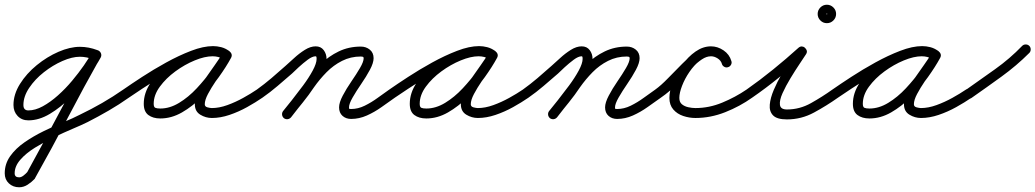

<svg xmlns="http://www.w3.org/2000/svg" viewBox="-65 -473 4379 812"><path d="M347 -261Q355 -257 358.5 -249.5Q362 -242 359 -233Q355 -225 347.5 -221.5Q340 -218 331 -221Q302 -233 273 -233Q240 -233 199 -215Q158 -197 120.5 -167.5Q83 -138 58.5 -101.5Q34 -65 34 -29Q34 -6 55 -6Q84 -6 116 -23.5Q148 -41 180 -69.5Q212 -98 240 -131.5Q268 -165 289.5 -196Q311 -227 323 -250Q328 -258 336 -260.5Q344 -263 352 -259Q360 -254 362.5 -246Q365 -238 361 -230Q342 -195 309 -149.5Q276 -104 234 -61.5Q192 -19 146 8.5Q100 36 55 36Q27 36 9.5 17.5Q-8 -1 -8 -29Q-8 -74 19.5 -118Q47 -162 90.5 -197.5Q134 -233 182.5 -254Q231 -275 273 -275Q310 -275 347 -261Q347 -261 347 -261Q347 -261 347 -261ZM352 -258Q360 -254 362.5 -245.5Q365 -237 360 -230Q289 -104 222 24.5Q155 153 84 279Q84 279 83 281Q82 283 82 283Q69 297 52 308Q35 319 16 319Q-10 319 -27.5 302.5Q-45 286 -45 260Q-45 220 -22 187.5Q1 155 38.5 129Q76 103 119 82Q162 61 203 44Q244 27 273 12Q321 -11 367 -37.5Q413 -64 456 -94Q463 -99 471.5 -97.5Q480 -96 485 -89Q490 -82 488.5 -73.5Q487 -65 480 -60Q439 -31 395 -5.5Q351 20 306 43Q282 55 244 71Q206 87 163.5 107.5Q121 128 83 151.5Q45 175 21 202.5Q-3 230 -3 260Q-3 277 16 277Q25 277 35 269Q45 261 50 255Q51 255 49 257Q48 259 48 259Q118 132 185.5 4Q253 -124 324 -250Q328 -258 336.5 -260.5Q345 -263 352 -258Z M451 -65Q446 -72 447.5 -80.5Q449 -89 456 -94Q489 -117 536.5 -148Q584 -179 637.5 -208.5Q691 -238 743 -258Q795 -278 836 -278Q853 -278 870.5 -273.5Q888 -269 903 -258Q911 -252 912 -244Q913 -236 909 -230Q904 -223 896.5 -220.5Q889 -218 880 -223Q859 -235 834 -235Q801 -235 758.5 -217.5Q716 -200 676.5 -171Q637 -142 611 -106.5Q585 -71 585 -34Q585 -20 592 -17Q599 -14 613 -14Q653 -14 692.5 -38Q732 -62 767 -99.5Q802 -137 830.5 -177Q859 -217 876 -248Q881 -257 889 -258.5Q897 -260 904 -256Q911 -253 914 -245Q917 -237 912 -228Q902 -209 884 -183Q866 -157 847 -129Q828 -101 814.5 -75.5Q801 -50 801 -32Q801 -22 812.5 -19Q824 -16 831 -16Q862 -16 896.5 -28.5Q931 -41 963.5 -59Q996 -77 1021 -94Q1028 -99 1036.5 -97.5Q1045 -96 1050 -89Q1055 -82 1053.5 -73.5Q1052 -65 1045 -60Q1016 -40 980 -20Q944 0 905.5 13Q867 26 831 26Q805 26 782 12Q759 -2 759 -32Q759 -58 772 -86Q785 -114 804.5 -142.5Q824 -171 843.5 -198Q863 -225 876 -248Q881 -257 889 -258.5Q897 -260 904 -256Q911 -253 914 -245Q917 -237 912 -228Q892 -191 860.5 -147Q829 -103 789 -63Q749 -23 704.5 2.5Q660 28 613 28Q582 28 562.5 13.5Q543 -1 543 -34Q543 -80 572 -123Q601 -166 646 -201Q691 -236 741.5 -256.5Q792 -277 834 -277Q871 -277 902 -259Q910 -254 910.5 -246Q911 -238 907 -231Q903 -224 895 -221Q887 -218 879 -224Q869 -231 858 -233.5Q847 -236 836 -236Q808 -236 771 -223Q734 -210 692.5 -189Q651 -168 610.5 -144Q570 -120 536 -97.5Q502 -75 480 -60Q473 -55 464.5 -56.5Q456 -58 451 -65Z M1016 -65Q1011 -72 1012.5 -80.5Q1014 -89 1021 -94Q1053 -117 1083 -142.5Q1113 -168 1142 -194Q1157 -207 1178.5 -227Q1200 -247 1224 -262Q1248 -277 1270 -277Q1292 -277 1304 -261Q1316 -245 1316 -224Q1316 -199 1299 -165Q1282 -131 1257 -96Q1232 -61 1207 -29.5Q1182 2 1166 23Q1166 23 1166 23Q1166 23 1166 23Q1160 30 1151.5 31Q1143 32 1136 27Q1129 21 1128 12.5Q1127 4 1132 -3Q1146 -20 1169 -49Q1192 -78 1216.5 -111Q1241 -144 1257.5 -174.5Q1274 -205 1274 -224Q1274 -227 1273.5 -231Q1273 -235 1270 -235Q1256 -235 1236.5 -220.5Q1217 -206 1198 -188.5Q1179 -171 1170 -162Q1140 -136 1109 -109.5Q1078 -83 1045 -60Q1038 -55 1029.5 -56.5Q1021 -58 1016 -65ZM1165 23Q1160 30 1151.5 31Q1143 32 1136 26Q1129 21 1128 12.5Q1127 4 1133 -3Q1157 -34 1181.5 -64.5Q1206 -95 1229 -128Q1256 -168 1290.5 -201.5Q1325 -235 1367.5 -255.5Q1410 -276 1461 -276Q1483 -276 1499 -263Q1515 -250 1515 -227Q1515 -207 1499.5 -178Q1484 -149 1463 -118.5Q1442 -88 1426.5 -61Q1411 -34 1411 -19Q1411 -13 1412.5 -12.5Q1414 -12 1420 -12Q1449 -12 1477.5 -26Q1506 -40 1532 -59Q1558 -78 1581 -94Q1588 -99 1596.5 -97.5Q1605 -96 1610 -89Q1615 -82 1613.5 -73.5Q1612 -65 1605 -60Q1578 -41 1548.5 -20Q1519 1 1486.5 15.5Q1454 30 1420 30Q1398 30 1383.5 17Q1369 4 1369 -19Q1369 -39 1384.5 -68.5Q1400 -98 1421 -128.5Q1442 -159 1457.5 -185.5Q1473 -212 1473 -227Q1473 -232 1469 -233Q1465 -234 1461 -234Q1418 -234 1381.5 -215.5Q1345 -197 1316 -167.5Q1287 -138 1263 -104Q1241 -71 1215.5 -39.5Q1190 -8 1165 23Q1165 23 1165 23Q1165 23 1165 23Z M1576 -65Q1571 -72 1572.5 -80.5Q1574 -89 1581 -94Q1614 -117 1661.5 -148Q1709 -179 1762.5 -208.5Q1816 -238 1868 -258Q1920 -278 1961 -278Q1978 -278 1995.5 -273.5Q2013 -269 2028 -258Q2036 -252 2037 -244Q2038 -236 2034 -230Q2029 -223 2021.5 -220.5Q2014 -218 2005 -223Q1984 -235 1959 -235Q1926 -235 1883.5 -217.5Q1841 -200 1801.5 -171Q1762 -142 1736 -106.5Q1710 -71 1710 -34Q1710 -20 1717 -17Q1724 -14 1738 -14Q1778 -14 1817.5 -38Q1857 -62 1892 -99.5Q1927 -137 1955.5 -177Q1984 -217 2001 -248Q2006 -257 2014 -258.5Q2022 -260 2029 -256Q2036 -253 2039 -245Q2042 -237 2037 -228Q2027 -209 2009 -183Q1991 -157 1972 -129Q1953 -101 1939.5 -75.5Q1926 -50 1926 -32Q1926 -22 1937.5 -19Q1949 -16 1956 -16Q1987 -16 2021.5 -28.5Q2056 -41 2088.5 -59Q2121 -77 2146 -94Q2153 -99 2161.5 -97.5Q2170 -96 2175 -89Q2180 -82 2178.5 -73.5Q2177 -65 2170 -60Q2141 -40 2105 -20Q2069 0 2030.5 13Q1992 26 1956 26Q1930 26 1907 12Q1884 -2 1884 -32Q1884 -58 1897 -86Q1910 -114 1929.5 -142.5Q1949 -171 1968.5 -198Q1988 -225 2001 -248Q2006 -257 2014 -258.5Q2022 -260 2029 -256Q2036 -253 2039 -245Q2042 -237 2037 -228Q2017 -191 1985.5 -147Q1954 -103 1914 -63Q1874 -23 1829.5 2.5Q1785 28 1738 28Q1707 28 1687.5 13.5Q1668 -1 1668 -34Q1668 -80 1697 -123Q1726 -166 1771 -201Q1816 -236 1866.5 -256.5Q1917 -277 1959 -277Q1996 -277 2027 -259Q2035 -254 2035.5 -246Q2036 -238 2032 -231Q2028 -224 2020 -221Q2012 -218 2004 -224Q1994 -231 1983 -233.5Q1972 -236 1961 -236Q1933 -236 1896 -223Q1859 -210 1817.5 -189Q1776 -168 1735.5 -144Q1695 -120 1661 -97.5Q1627 -75 1605 -60Q1598 -55 1589.5 -56.5Q1581 -58 1576 -65Z M2141 -65Q2136 -72 2137.5 -80.5Q2139 -89 2146 -94Q2178 -117 2208 -142.5Q2238 -168 2267 -194Q2282 -207 2303.5 -227Q2325 -247 2349 -262Q2373 -277 2395 -277Q2417 -277 2429 -261Q2441 -245 2441 -224Q2441 -199 2424 -165Q2407 -131 2382 -96Q2357 -61 2332 -29.5Q2307 2 2291 23Q2291 23 2291 23Q2291 23 2291 23Q2285 30 2276.5 31Q2268 32 2261 27Q2254 21 2253 12.5Q2252 4 2257 -3Q2271 -20 2294 -49Q2317 -78 2341.5 -111Q2366 -144 2382.5 -174.5Q2399 -205 2399 -224Q2399 -227 2398.5 -231Q2398 -235 2395 -235Q2381 -235 2361.5 -220.5Q2342 -206 2323 -188.5Q2304 -171 2295 -162Q2265 -136 2234 -109.5Q2203 -83 2170 -60Q2163 -55 2154.5 -56.5Q2146 -58 2141 -65ZM2290 23Q2285 30 2276.5 31Q2268 32 2261 26Q2254 21 2253 12.5Q2252 4 2258 -3Q2282 -34 2306.5 -64.5Q2331 -95 2354 -128Q2381 -168 2415.5 -201.5Q2450 -235 2492.5 -255.5Q2535 -276 2586 -276Q2608 -276 2624 -263Q2640 -250 2640 -227Q2640 -207 2624.5 -178Q2609 -149 2588 -118.5Q2567 -88 2551.5 -61Q2536 -34 2536 -19Q2536 -13 2537.5 -12.5Q2539 -12 2545 -12Q2574 -12 2602.5 -26Q2631 -40 2657 -59Q2683 -78 2706 -94Q2713 -99 2721.5 -97.5Q2730 -96 2735 -89Q2740 -82 2738.5 -73.5Q2737 -65 2730 -60Q2703 -41 2673.5 -20Q2644 1 2611.5 15.5Q2579 30 2545 30Q2523 30 2508.5 17Q2494 4 2494 -19Q2494 -39 2509.5 -68.5Q2525 -98 2546 -128.5Q2567 -159 2582.5 -185.5Q2598 -212 2598 -227Q2598 -232 2594 -233Q2590 -234 2586 -234Q2543 -234 2506.5 -215.5Q2470 -197 2441 -167.5Q2412 -138 2388 -104Q2366 -71 2340.5 -39.5Q2315 -8 2290 23Q2290 23 2290 23Q2290 23 2290 23Z M2701 -65Q2696 -72 2697.5 -80.5Q2699 -89 2706 -94Q2731 -112 2760 -142Q2789 -172 2820 -203Q2851 -234 2882 -255.5Q2913 -277 2942 -277Q2970 -277 2995 -259.5Q3020 -242 3028 -215Q3031 -207 3026.5 -199Q3022 -191 3014 -189Q3006 -186 2998 -190.5Q2990 -195 2988 -203Q2984 -217 2970 -226Q2956 -235 2942 -235Q2923 -235 2903.5 -222Q2884 -209 2865.5 -190Q2847 -171 2831 -151.5Q2815 -132 2802 -120Q2785 -104 2767 -88.5Q2749 -73 2730 -60Q2723 -55 2714.5 -56.5Q2706 -58 2701 -65ZM3014 -189Q3006 -186 2998 -190.5Q2990 -195 2988 -203Q2984 -217 2970 -226Q2956 -235 2942 -235Q2917 -235 2893.5 -216Q2870 -197 2850.5 -168.5Q2831 -140 2819.5 -110Q2808 -80 2808 -59Q2808 -41 2819 -32Q2830 -23 2846 -19.5Q2862 -16 2876 -16Q2934 -16 2989.5 -39Q3045 -62 3092 -94Q3099 -99 3107.5 -97.5Q3116 -96 3121 -89Q3126 -82 3124.5 -73.5Q3123 -65 3116 -60Q3064 -23 3002 1.5Q2940 26 2876 26Q2850 26 2824.5 17.5Q2799 9 2782.5 -10Q2766 -29 2766 -59Q2766 -89 2780.5 -126.5Q2795 -164 2820 -198.5Q2845 -233 2876.5 -255Q2908 -277 2942 -277Q2970 -277 2995 -260Q3020 -243 3028 -215Q3031 -207 3026.5 -199Q3022 -191 3014 -189Z M3116 -60Q3109 -55 3100.5 -56.5Q3092 -58 3087 -65Q3082 -72 3083.5 -80.5Q3085 -89 3092 -94Q3149 -134 3204.5 -179Q3260 -224 3312 -271Q3319 -277 3326.5 -276.5Q3334 -276 3339 -271Q3345 -266 3347 -259Q3349 -252 3344 -244Q3335 -230 3316.5 -202.5Q3298 -175 3278 -142Q3258 -109 3244.5 -79Q3231 -49 3233.5 -29.5Q3236 -10 3263 -10Q3317 -10 3365 -37Q3413 -64 3455 -94Q3455 -94 3455 -94Q3455 -94 3455 -94Q3462 -99 3470.5 -97.5Q3479 -96 3484 -89Q3489 -82 3487.5 -73.5Q3486 -65 3479 -60Q3431 -26 3377.5 3Q3324 32 3263 32Q3221 32 3204.5 15Q3188 -2 3190.5 -30.5Q3193 -59 3207.5 -93Q3222 -127 3241.5 -160.5Q3261 -194 3279.5 -222Q3298 -250 3308 -266Q3313 -274 3321 -273Q3329 -272 3335 -266Q3342 -261 3344.5 -253Q3347 -245 3340 -239Q3287 -192 3230.5 -146Q3174 -100 3116 -60Q3116 -60 3116 -60Q3116 -60 3116 -60ZM3429 -414Q3429 -415 3431 -413Q3433 -411 3432 -411Q3431 -411 3433 -413Q3435 -415 3435 -414Q3435 -413 3433 -415Q3431 -417 3432 -417Q3433 -417 3431 -415Q3429 -413 3429 -414ZM3393 -414Q3393 -430 3404.5 -441.5Q3416 -453 3432 -453Q3448 -453 3459.5 -441.5Q3471 -430 3471 -414Q3471 -398 3459.5 -386.5Q3448 -375 3432 -375Q3416 -375 3404.5 -386.5Q3393 -398 3393 -414Z M3450 -65Q3445 -72 3446.5 -80.5Q3448 -89 3455 -94Q3488 -117 3535.5 -148Q3583 -179 3636.5 -208.5Q3690 -238 3742 -258Q3794 -278 3835 -278Q3852 -278 3869.5 -273.5Q3887 -269 3902 -258Q3910 -252 3911 -244Q3912 -236 3908 -230Q3903 -223 3895.5 -220.5Q3888 -218 3879 -223Q3858 -235 3833 -235Q3800 -235 3757.5 -217.5Q3715 -200 3675.5 -171Q3636 -142 3610 -106.5Q3584 -71 3584 -34Q3584 -20 3591 -17Q3598 -14 3612 -14Q3652 -14 3691.5 -38Q3731 -62 3766 -99.5Q3801 -137 3829.5 -177Q3858 -217 3875 -248Q3880 -257 3888 -258.5Q3896 -260 3903 -256Q3910 -253 3913 -245Q3916 -237 3911 -228Q3901 -209 3883 -183Q3865 -157 3846 -129Q3827 -101 3813.5 -75.5Q3800 -50 3800 -32Q3800 -22 3811.5 -19Q3823 -16 3830 -16Q3861 -16 3895.5 -28.5Q3930 -41 3962.5 -59Q3995 -77 4020 -94Q4027 -99 4035.5 -97.5Q4044 -96 4049 -89Q4054 -82 4052.5 -73.5Q4051 -65 4044 -60Q4015 -40 3979 -20Q3943 0 3904.5 13Q3866 26 3830 26Q3804 26 3781 12Q3758 -2 3758 -32Q3758 -58 3771 -86Q3784 -114 3803.5 -142.5Q3823 -171 3842.5 -198Q3862 -225 3875 -248Q3880 -257 3888 -258.5Q3896 -260 3903 -256Q3910 -253 3913 -245Q3916 -237 3911 -228Q3891 -191 3859.5 -147Q3828 -103 3788 -63Q3748 -23 3703.5 2.5Q3659 28 3612 28Q3581 28 3561.5 13.5Q3542 -1 3542 -34Q3542 -80 3571 -123Q3600 -166 3645 -201Q3690 -236 3740.5 -256.5Q3791 -277 3833 -277Q3870 -277 3901 -259Q3909 -254 3909.5 -246Q3910 -238 3906 -231Q3902 -224 3894 -221Q3886 -218 3878 -224Q3868 -231 3857 -233.5Q3846 -236 3835 -236Q3807 -236 3770 -223Q3733 -210 3691.5 -189Q3650 -168 3609.5 -144Q3569 -120 3535 -97.5Q3501 -75 3479 -60Q3472 -55 3463.5 -56.5Q3455 -58 3450 -65Z M4015 -63Q4010 -71 4011.5 -79.5Q4013 -88 4020 -93Q4081 -136 4143.5 -180.5Q4206 -225 4258 -279Q4258 -279 4258 -279Q4258 -279 4258 -279Q4264 -285 4273 -285Q4282 -285 4288 -279Q4294 -273 4294 -264Q4294 -255 4288 -249Q4234 -195 4170.5 -149Q4107 -103 4044 -59Q4037 -54 4028.5 -55Q4020 -56 4015 -63Z"/></svg>

Font: FRB American Cursive Medium
Style: Italic
Weight: 500
Italic angle: -25°
Version: Version 2.0;Modular Font Editor K font №1